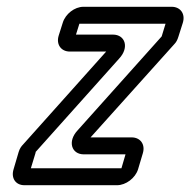

<svg xmlns="http://www.w3.org/2000/svg" viewBox="-20 -521 561 566"><path d="M71 -25 85 -71V-73L331 -348C362 -381 349 -419 313 -419H204L214 -451H468L457 -415C457 -414 456 -413 456 -413L209 -137C178 -104 191 -66 227 -66H350L338 -25ZM387 -22 401 -69C409 -95 394 -116 368 -116H247L494 -391C499 -396 503 -403 506 -413L519 -454C527 -480 512 -501 486 -501H226C200 -501 173 -480 165 -454L153 -416C145 -390 160 -369 186 -369H293L48 -95C43 -90 38 -83 35 -73L20 -22C12 4 26 25 52 25H325C351 25 379 4 387 -22Z"/></svg>

Font: DIN Rundschrift
Style: BreitKontKu
Weight: 400
Width: 7
Version: Version 1.027